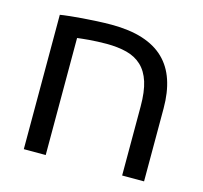

<svg xmlns="http://www.w3.org/2000/svg" viewBox="-83 -620 751 711"><g transform="rotate(15 292.5 -264.5)"><path d="M149.9 0H65.9V-515.1Q76.7 -517.1 99.1 -519.5Q121.6 -522 148.9 -524.2Q176.3 -526.4 205.8 -527.8Q235.4 -529.3 260.7 -529.3Q330.1 -529.3 380.4 -513.2Q430.7 -497.1 463.1 -465.6Q495.6 -434.1 511.2 -387.5Q526.9 -340.8 526.9 -279.8V0H442.9V-264.6Q442.9 -321.3 431.2 -358.2Q419.4 -395 396.2 -416.7Q373 -438.5 339.1 -447.3Q305.2 -456.1 260.7 -456.1Q243.2 -456.1 226.6 -455.3Q210 -454.6 195.3 -453.4Q180.7 -452.1 168.9 -450.9Q157.2 -449.7 149.9 -448.7Z"/></g></svg>

Font: Arian AMU
Style: Regular
Weight: 400
Designer: Ruben Hakobyan (Tarumian)
Foundry: Ruben Hakobyan (Tarumian)
Version: Version 4.003